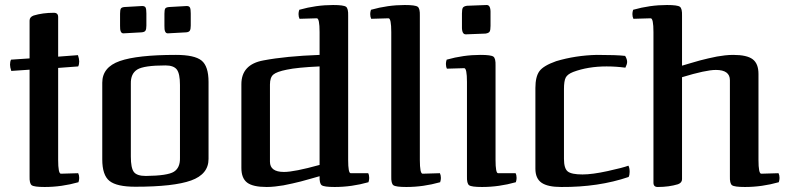

<svg xmlns="http://www.w3.org/2000/svg" viewBox="-20 -733 3137 766"><path d="M293 -6Q226 13 158 13Q116 13 106.5 6Q97 -1 98 -30V-455L25 -450Q20 -465 20 -475Q20 -487 24 -495L98 -500V-651Q98 -665 114 -671Q150 -682 195 -682Q212 -682 212 -665V-507L291 -513Q296 -498 296 -488Q296 -476 292 -468L212 -462V-95Q212 -40 223 -40L292 -42Q296 -34 296 -23Q296 -15 293 -6Z M812 -406V-99Q812 -38 742.5 -13Q673 12 520 12Q446 12 417 -11Q388 -34 388 -97V-403Q388 -465 458 -489.5Q528 -514 682 -514Q756 -514 784 -491.5Q812 -469 812 -406ZM698 -103V-394Q698 -439 685.5 -455.5Q673 -472 640 -472Q554 -472 527.5 -455.5Q501 -439 502 -399V-108Q502 -63 514 -47Q526 -31 562 -31Q649 -32 674 -48Q699 -64 698 -103ZM459 -630V-678Q459 -693 462 -698.5Q465 -704 477 -705L547 -709Q558 -709 561 -702.5Q564 -696 564 -679V-631Q564 -617 560.5 -611Q557 -605 545 -604L473 -600Q458 -599 459 -630ZM636 -630V-678Q636 -693 639 -698.5Q642 -704 655 -705L725 -709Q735 -709 738 -702.5Q741 -696 741 -679V-631Q741 -617 737.5 -611Q734 -605 723 -604L650 -600Q635 -599 636 -630Z M1450 -6Q1383 13 1315 13Q1273 13 1263.5 6Q1254 -1 1255 -30Q1244 -27 1218 -19.5Q1192 -12 1180 -9Q1168 -6 1146.5 -1Q1125 4 1110.5 6.5Q1096 9 1078 11Q1060 13 1044 13Q989 13 966 -4.5Q943 -22 943 -63V-397Q943 -476 1031 -492Q1120 -509 1255 -514V-605Q1255 -660 1244 -660L1175 -658Q1171 -666 1171 -677Q1171 -685 1174 -694Q1241 -713 1309 -713Q1351 -713 1360.5 -706Q1370 -699 1369 -670V-95Q1369 -42 1379 -42H1449Q1453 -34 1453 -23Q1453 -15 1450 -6ZM1255 -75V-468Q1166 -464 1124 -455Q1084 -447 1070.5 -435.5Q1057 -424 1057 -396V-88Q1057 -47 1113 -47Q1154 -47 1255 -75Z M1736 -6Q1669 13 1601 13Q1559 13 1549.5 6Q1540 -1 1541 -30V-605Q1541 -660 1530 -660L1461 -658Q1457 -666 1457 -677Q1457 -685 1460 -694Q1527 -713 1595 -713Q1637 -713 1646.5 -706Q1656 -699 1655 -670V-95Q1655 -40 1666 -40L1735 -42Q1739 -34 1739 -23Q1739 -15 1736 -6Z M2038 -6Q1971 13 1903 13Q1861 13 1851.5 6Q1842 -1 1843 -30V-406Q1843 -461 1832 -461L1763 -459Q1759 -467 1759 -478Q1759 -486 1762 -495Q1829 -514 1897 -514Q1939 -514 1948.5 -507Q1958 -500 1957 -471V-95Q1957 -42 1967 -42H2037Q2041 -34 2041 -23Q2041 -15 2038 -6ZM1823 -628V-679Q1823 -696 1826.5 -702Q1830 -708 1843 -710L1921 -713Q1938 -714 1937 -681V-630Q1937 -613 1933.5 -607Q1930 -601 1917 -599L1839 -596Q1822 -595 1823 -628Z M2482 -486Q2482 -477 2475 -463Q2437 -468 2400 -468Q2326 -468 2267 -446Q2244 -437 2237 -423.5Q2230 -410 2230 -378V-99Q2230 -61 2245 -49Q2260 -37 2304 -37Q2343 -37 2404.5 -50.5Q2466 -64 2487 -72Q2492 -64 2492 -47Q2492 -35 2488 -27Q2368 14 2219 13Q2165 13 2140.5 -4Q2116 -21 2116 -60V-382Q2116 -427 2132 -449Q2148 -471 2199 -489Q2276 -512 2361 -514Q2441 -514 2474 -510Q2482 -497 2482 -486Z M3087 -6Q3020 13 2952 13Q2910 13 2900.5 6Q2891 -1 2892 -30V-413Q2892 -454 2836 -454Q2796 -454 2701 -425V-18Q2701 -4 2685 2Q2649 13 2604 13Q2587 13 2587 -4V-605Q2587 -660 2576 -660L2507 -658Q2503 -666 2503 -677Q2503 -685 2506 -694Q2573 -713 2641 -713Q2683 -713 2692.5 -706Q2702 -699 2701 -670V-471Q2711 -474 2736.5 -481.5Q2762 -489 2773 -492Q2784 -495 2805.5 -500Q2827 -505 2840.5 -507.5Q2854 -510 2871.5 -512Q2889 -514 2905 -514Q2960 -514 2983 -496.5Q3006 -479 3006 -438V-95Q3006 -40 3017 -40L3086 -42Q3090 -34 3090 -23Q3090 -15 3087 -6Z"/></svg>

Font: Federant
Style: Medium
Weight: 500
Designer: Cyreal (www.cyreal.org)
Foundry: Cyreal (www.cyreal.org)
Version: Version 1.010